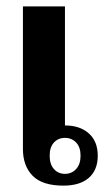

<svg xmlns="http://www.w3.org/2000/svg" viewBox="-20 -573 343 603"><path d="M52 -105V-553H184V-179Q231 -179 259 -154Q287 -129 287 -84Q287 -39 259 -14.5Q231 10 179 10Q113 10 82.5 -21Q52 -52 52 -105ZM233 -84Q233 -111 219 -125.5Q205 -140 184 -140Q163 -140 149.5 -125.5Q136 -111 136 -84Q136 -57 149.5 -42Q163 -27 184 -27Q205 -27 219 -42Q233 -57 233 -84Z"/></svg>

Font: Trirong SemiBold
Style: Regular
Weight: 600
Designer: Katatrad Team
Foundry: CadsonDemak
Version: Version 1.001